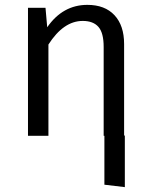

<svg xmlns="http://www.w3.org/2000/svg" viewBox="-20 -558 622 789"><path d="M490 -1H493V211L409 201V0H406V-365Q406 -423 384.5 -447.5Q363 -472 320 -472Q241 -472 179 -375V0H95V-526H167L174 -446Q238 -538 339 -538Q411 -538 450.5 -495.5Q490 -453 490 -377Z"/></svg>

Font: FiraGO Book
Style: Regular
Weight: 350
Designer: bBox Type
Foundry: bBox Type GmbH
Version: Version 1.001;PS 001.001;hotconv 1.0.88;makeotf.lib2.5.64775